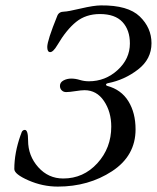

<svg xmlns="http://www.w3.org/2000/svg" viewBox="-20 -677 581 711"><path d="M193 -511Q177 -484 166 -484Q155 -484 155 -503Q155 -527 192 -618Q198 -634 218 -634Q230 -634 279 -645.5Q328 -657 354 -657Q454 -658 497.5 -616Q541 -574 541 -517Q541 -458 491 -419.5Q441 -381 380 -369Q375 -368 373.5 -366Q372 -364 373 -362Q374 -360 377 -359Q429 -345 455.5 -302Q482 -259 482 -198Q482 -100 395 -43Q308 14 194 14Q138 14 85.5 -9Q33 -32 33 -51Q33 -111 56 -176Q57 -178 58 -181Q59 -184 59.5 -185.5Q60 -187 61 -189Q62 -191 63 -192Q64 -193 65.5 -194Q67 -195 68.5 -195.5Q70 -196 72 -196Q84 -196 84 -157Q84 -100 121.5 -58Q159 -16 214 -16Q289 -16 340.5 -72.5Q392 -129 392 -208Q392 -263 365 -303Q338 -343 293 -343Q281 -343 259 -339.5Q237 -336 225 -336Q215 -336 208.5 -342.5Q202 -349 202 -359Q202 -372 215 -379Q228 -386 244 -386Q259 -386 275.5 -381Q292 -376 309 -376Q370 -376 415.5 -417.5Q461 -459 461 -516Q461 -566 433.5 -595.5Q406 -625 350 -625Q298 -625 262 -596Q226 -567 193 -511Z"/></svg>

Font: EB Garamond 12
Style: Italic
Weight: 400
Italic angle: -17°
Version: Version 0.016; ttfautohint (v1.8.4)